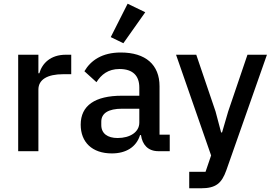

<svg xmlns="http://www.w3.org/2000/svg" viewBox="-20 -815 1471 1035"><path d="M187 0V-332C187 -386 235 -415 321 -415H364V-520H335C252 -520 207 -473 192 -420H187V-520H78V0Z M763 -749 668 -795 577 -615 645 -582ZM895 0V-89H840V-350C840 -466 765 -532 631 -532C530 -532 469 -489 435 -431L500 -372C526 -413 563 -443 624 -443C697 -443 731 -406 731 -343V-299H637C492 -299 415 -246 415 -143C415 -49 476 12 583 12C659 12 715 -22 735 -87H740C747 -36 777 0 834 0ZM614 -71C560 -71 526 -95 526 -141V-159C526 -204 563 -229 639 -229H731V-154C731 -103 681 -71 614 -71Z M1210 -214 1177 -101H1172L1142 -214L1038 -520H929L1118 23L1088 111H1000V200H1063C1144 200 1175 173 1200 103L1419 -520H1314Z"/></svg>

Font: IBM Plex Thai Looped Medium
Style: Regular
Weight: 500
Designer: Mike Abbink, Paul van der Laan, Pieter van Rosmalen, Ben Mitchell, Mark Frömberg
Foundry: Bold Monday
Version: Version 1.0